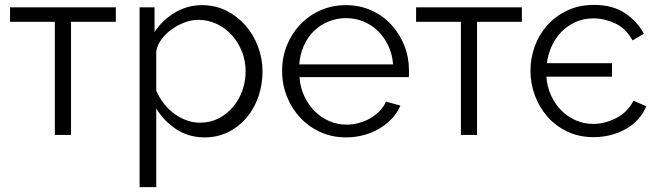

<svg xmlns="http://www.w3.org/2000/svg" viewBox="-20 -551 2688 784"><path d="M270 0H204V-462H21V-521H453V-462H270Z M816 10Q750 10 699.5 -23.5Q649 -57 618 -108V213H550V-521H611V-420Q643 -469 694 -499.5Q745 -530 805 -530Q859 -530 904 -507.5Q949 -485 982 -447.5Q1015 -410 1033.5 -361Q1052 -312 1052 -260Q1052 -205 1035 -156Q1018 -107 986.5 -70Q955 -33 911.5 -11.5Q868 10 816 10ZM797 -50Q839 -50 873.5 -68Q908 -86 932.5 -115.5Q957 -145 970 -182.5Q983 -220 983 -260Q983 -302 968 -340Q953 -378 927 -407Q901 -436 865.5 -453Q830 -470 789 -470Q763 -470 734.5 -459.5Q706 -449 681.5 -431.5Q657 -414 639.5 -390.5Q622 -367 618 -341V-181Q630 -153 648.5 -129Q667 -105 690.5 -87.5Q714 -70 741 -60Q768 -50 797 -50Z M1393 10Q1336 10 1288.5 -11.5Q1241 -33 1206 -70.5Q1171 -108 1151.5 -157Q1132 -206 1132 -262Q1132 -317 1151.5 -365.5Q1171 -414 1205.5 -450.5Q1240 -487 1288 -508.5Q1336 -530 1392 -530Q1449 -530 1496.5 -508.5Q1544 -487 1578 -450Q1612 -413 1631 -365Q1650 -317 1650 -263Q1650 -255 1650 -247Q1650 -239 1649 -236H1203Q1206 -194 1222.5 -158.5Q1239 -123 1265 -97Q1291 -71 1324.5 -56.5Q1358 -42 1396 -42Q1421 -42 1446 -49Q1471 -56 1492 -68Q1513 -80 1530 -97.5Q1547 -115 1556 -136L1615 -120Q1603 -91 1581 -67.5Q1559 -44 1530 -26.5Q1501 -9 1466 0.5Q1431 10 1393 10ZM1585 -288Q1582 -330 1565.5 -364.5Q1549 -399 1523.5 -424Q1498 -449 1464.5 -463Q1431 -477 1393 -477Q1355 -477 1321 -463Q1287 -449 1261.5 -424Q1236 -399 1220.5 -364Q1205 -329 1202 -288Z M1928 0H1862V-462H1679V-521H2111V-462H1928Z M2404 9Q2344 9 2296 -14Q2248 -37 2215 -75Q2182 -113 2164 -161.5Q2146 -210 2146 -262Q2146 -313 2163.5 -361.5Q2181 -410 2214.5 -447.5Q2248 -485 2296 -508Q2344 -531 2405 -531Q2482 -531 2532.5 -497Q2583 -463 2609 -413L2563 -386Q2535 -436 2491 -456Q2447 -476 2404 -476Q2363 -476 2330 -461Q2297 -446 2272.5 -421Q2248 -396 2233 -363Q2218 -330 2213 -293H2479V-238H2211Q2214 -196 2230.5 -160.5Q2247 -125 2272.5 -99.5Q2298 -74 2331.5 -59.5Q2365 -45 2402 -45Q2449 -45 2495.5 -68.5Q2542 -92 2567 -140L2619 -117Q2593 -56 2534 -23.5Q2475 9 2404 9Z"/></svg>

Font: Boldmen
Style: Regular
Weight: 400
Designer: Matt McInerney, Pablo Impallari, Rodrigo Fuenzalida
Foundry: LIVING CONCEPT
Version: Version 1.000